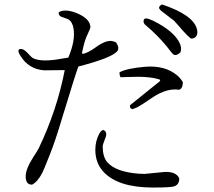

<svg xmlns="http://www.w3.org/2000/svg" viewBox="-20 -786 960 860"><path d="M706 -766Q846 -719 862 -656Q864 -649 864 -642Q864 -619 844 -614Q841 -613 838 -613Q829 -613 776 -675Q764 -689 760 -693L700 -739Q698 -741 697 -743Q687 -752 699 -762Q702 -765 706 -766ZM788 -551Q769 -534 757 -542Q752 -545 727 -578Q686 -628 635 -671Q619 -683 624 -696Q624 -699 627 -701Q636 -711 691 -680Q766 -637 786 -590Q795 -569 788 -551ZM799 -418Q799 -389 782 -384Q729 -392 667 -352Q608 -312 596 -306Q585 -301 574 -297Q561 -300 562 -311Q562 -314 564 -316L697 -423V-429Q649 -446 551 -441Q530 -440 520 -440Q515 -449 515 -462Q548 -480 630 -487Q720 -494 774 -448Q789 -435 799 -418ZM783 13Q783 42 759 49Q741 54 665 54Q508 54 443 -17Q407 -56 407 -115Q407 -154 424 -186Q432 -201 442 -204Q465 -196 450 -163Q440 -137 440 -131Q440 -84 460 -60Q498 -16 601 -8Q615 -7 627 -7L720 -16Q770 -17 783 13ZM331 -488Q319 -457 256 -250Q229 -159 205 -98Q175 -22 170 -13Q149 28 124 41Q95 42 95 4Q95 -29 129 -82Q147 -109 154 -123Q235 -292 270 -472L178 -471Q108 -476 71 -537Q59 -555 64 -564Q81 -574 106 -546Q122 -528 129 -525Q167 -506 261 -524Q280 -527 286 -528Q319 -606 309 -660Q304 -689 285 -700L252 -712Q242 -718 243 -731Q273 -749 329 -725Q378 -703 384 -672Q385 -669 385 -666Q385 -658 373 -634Q359 -608 347 -548L350 -545Q372 -547 413 -577Q455 -607 483 -602Q491 -600 500 -596Q516 -572 506 -558Q485 -528 331 -488Z"/></svg>

Font: cwTeXFangSong
Style: Medium
Weight: 500
Version: Version 1.17